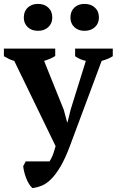

<svg xmlns="http://www.w3.org/2000/svg" viewBox="-35 -749 598 984"><path d="M0 0ZM38 -437Q23 -441 10.5 -447Q-2 -453 -15 -461V-500H248V-462Q227 -448 191 -437L292 -186L309 -122H311L327 -187L405 -437Q375 -443 350 -461V-500H543V-461Q522 -447 486 -437L323 0Q299 64 275 104.5Q251 145 227 169Q203 193 179 202.5Q155 212 131 215Q121 206 113 192.5Q105 179 99 163.5Q93 148 89 132Q85 116 84 102L97 78H219Q228 64 234.5 48Q241 32 250 0ZM87 -659Q87 -691 107 -710Q127 -729 160 -729Q192 -729 212.5 -710Q233 -691 233 -659Q233 -629 212.5 -610Q192 -591 160 -591Q127 -591 107 -610Q87 -629 87 -659ZM326 -659Q326 -691 346 -710Q366 -729 398 -729Q431 -729 451.5 -710Q472 -691 472 -659Q472 -629 451.5 -610Q431 -591 398 -591Q366 -591 346 -610Q326 -629 326 -659Z"/></svg>

Font: PT Serif
Style: Bold
Weight: 700
Designer: A.Korolkova, O.Umpeleva, V.Yefimov
Foundry: ParaType Ltd
Version: Version 1.000W OFL; ttfautohint (v1.6)